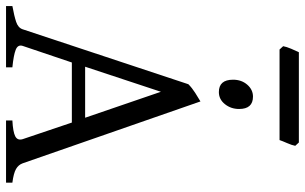

<svg xmlns="http://www.w3.org/2000/svg" viewBox="-207 -803 1010 636"><g transform="rotate(90 298.0 -485.0)"><path d="M187 -218 132 -55Q127 -39 145 -32Q163 -25 203 -21V0H0V-21Q33 -27 52.5 -33.5Q72 -40 77 -55L259 -604Q271 -616 287.5 -626.5Q304 -637 316 -644L521 -55Q526 -41 540 -33Q554 -25 585 -21V0H379V-21Q417 -23 431.5 -30.5Q446 -38 441 -55L386 -218ZM370 -262 284 -513 201 -262ZM285 -705Q244 -705 244 -752Q244 -780 260.5 -799Q277 -818 300 -818Q341 -818 341 -772Q341 -745 325 -725Q309 -705 285 -705ZM463 -958Q461 -947 454 -931Q447 -915 444 -906H144L133 -918Q135 -929 141.5 -944.5Q148 -960 153 -970H452Z"/></g></svg>

Font: ChillKai
Style: Regular
Weight: 400
Designer: ChillType
Foundry: 寒蝉字型
Version: Version 2.000